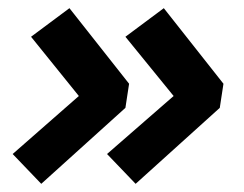

<svg xmlns="http://www.w3.org/2000/svg" viewBox="-20 -513 598 470"><path d="M173 -278 56 -423 150 -493 296 -308 287 -249 81 -63 11 -136ZM405 -278 287 -423 381 -493 527 -308 518 -249 312 -63 242 -136Z"/></svg>

Font: Rambla
Style: Bold Italic
Weight: 700
Italic angle: -12°
Designer: Martin Sommaruga
Foundry: Martin Sommaruga
Version: Version 1.001